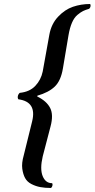

<svg xmlns="http://www.w3.org/2000/svg" viewBox="-20 -727 473 959"><path d="M322.3 -551.8 294.4 -386.2Q284.2 -323.7 253.4 -294.4Q222.7 -265.1 166.5 -249L166 -245.1Q212.9 -222.2 230.5 -187.7Q248 -153.3 232.4 -95.2L193.4 54.2Q178.7 117.2 193.1 152.6Q207.5 188 240.2 188Q243.7 192.4 241.9 200Q240.2 207.5 234.9 211.9Q204.6 211.9 181.2 207.5Q157.7 203.1 136.7 192.1Q115.7 181.2 105.5 162.6Q95.2 144 91.3 116Q87.4 87.9 98.6 48.8L140.6 -121.1Q164.6 -218.8 71.8 -231Q67.4 -236.8 69.1 -246.6Q70.8 -256.3 78.6 -263.2Q127.9 -268.1 156.2 -297.9Q184.6 -327.6 193.4 -370.1L226.6 -554.2Q236.3 -607.4 270 -643.3Q303.7 -679.2 344.2 -693.1Q384.8 -707 430.2 -707Q433.6 -702.6 432.1 -695.1Q430.7 -687.5 425.3 -683.1Q406.7 -677.7 394.8 -671.9Q382.8 -666 366.7 -652.6Q350.6 -639.2 339.6 -613.8Q328.6 -588.4 322.3 -551.8Z"/></svg>

Font: Linux Libertine O
Style: Semibold Italic
Weight: 600
Italic angle: -11.5°
Designer: Philipp H. Poll
Foundry: Philipp H. Poll
Version: Version 5.1.2